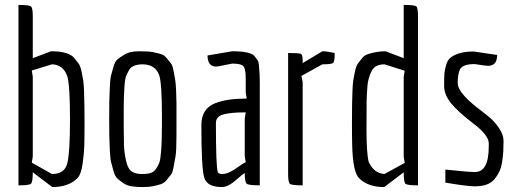

<svg xmlns="http://www.w3.org/2000/svg" viewBox="-20 -752 2110 779"><path d="M55 0V-732Q98 -732 105.5 -726Q113 -720 113 -686V-516L187 -544Q259 -544 282 -516Q292 -504 299 -494Q306 -484 310.5 -463.5Q315 -443 317.5 -427.5Q320 -412 321 -382Q323 -320 323 -256.5Q323 -193 322 -160.5Q321 -128 315 -86.5Q309 -45 295 -30Q259 7 192 7L113 -53Q113 -13 105.5 -6.5Q98 0 55 0ZM253 -443Q236 -490 191 -491L109 -466L113 -441V-117L109 -92L191 -46Q242 -46 253 -89Q264 -132 264 -269Q264 -406 253 -443Z M481 -528Q504 -544 543.5 -544Q583 -544 600.5 -540.5Q618 -537 632 -533Q646 -529 656 -516.5Q666 -504 673 -495.5Q680 -487 684 -465.5Q688 -444 690.5 -430.5Q693 -417 694.5 -385Q696 -353 696 -333V-271Q696 -271 696 -267Q696 -267 696 -206Q696 -138 692 -116.5Q688 -95 684 -73Q680 -51 673 -42.5Q666 -34 656 -21.5Q646 -9 632 -4.5Q618 0 600.5 3.5Q583 7 558.5 7Q534 7 514.5 4Q495 1 480.5 -9Q466 -19 456.5 -27.5Q447 -36 440.5 -58Q434 -80 430.5 -95Q427 -110 425.5 -144.5Q424 -179 423.5 -201Q423 -223 423 -271Q423 -319 423.5 -340.5Q424 -362 425.5 -396.5Q427 -431 430.5 -445.5Q434 -460 440.5 -481.5Q447 -503 456.5 -511Q466 -519 481 -528ZM637 -248V-282Q637 -413 626 -447Q610 -490 560 -491Q519 -491 505 -470Q497 -456 492 -444Q487 -432 485 -402Q482 -358 482 -317Q482 -276 482 -234.5Q482 -193 483 -163Q484 -133 491.5 -99.5Q499 -66 515 -56Q531 -46 555 -46Q579 -46 592 -50.5Q605 -55 613.5 -67.5Q622 -80 626.5 -92.5Q631 -105 633 -132Q637 -171 637 -248Z M977 -377V-433Q977 -473 967.5 -483.5Q958 -494 922 -494L872 -484Q862 -482 857 -482Q822 -482 822 -527L922 -544Q997 -544 1013 -524Q1021 -514 1025.5 -507Q1030 -500 1031 -482Q1034 -453 1034 -415V0Q989 0 981 -6.5Q973 -13 973 -50Q963 -44 945 -28Q907 7 881 7Q820 7 808.5 -31.5Q797 -70 797 -245Q797 -312 855 -334Q903 -352 977 -352H981ZM973 -296Q915 -296 885.5 -287.5Q856 -279 856 -253Q856 -70 864 -53Q868 -46 882 -46Q896 -46 912.5 -54Q929 -62 947.5 -75.5Q966 -89 977 -94L973 -119V-271L977 -296Z M1149 -46V-537Q1193 -537 1200.5 -533.5Q1208 -530 1208 -507V-496L1288 -544Q1305 -544 1338 -537Q1338 -502 1331.5 -496.5Q1325 -491 1288 -491L1203 -444L1208 -419V0Q1164 0 1156.5 -6Q1149 -12 1149 -46Z M1409 -160Q1408 -193 1408 -250Q1408 -307 1408.5 -329Q1409 -351 1410 -381.5Q1411 -412 1413.5 -427.5Q1416 -443 1420.5 -463.5Q1425 -484 1432 -494Q1439 -504 1449 -516Q1459 -528 1472 -532Q1507 -544 1544 -544L1618 -516V-732Q1662 -732 1669 -726Q1676 -720 1676 -686V0Q1632 0 1625 -6.5Q1618 -13 1618 -53L1539 7Q1472 7 1436 -30Q1412 -55 1409 -160ZM1476 -95Q1497 -49 1540 -46L1622 -91L1618 -116V-440L1622 -465L1540 -491Q1503 -491 1489 -466Q1473 -436 1470.5 -400Q1468 -364 1467.5 -342.5Q1467 -321 1467 -225.5Q1467 -130 1476 -95Z M1787 -11V-64Q1791 -64 1837.5 -59Q1884 -54 1907 -54Q1963 -54 1963 -158Q1963 -165 1963 -172Q1962 -204 1901 -250.5Q1840 -297 1811 -332Q1782 -367 1782 -403Q1782 -439 1783 -453Q1784 -467 1790 -488Q1796 -509 1808 -518Q1839 -543 1902 -543L1997 -529Q1997 -485 1961 -485Q1954 -485 1947 -486L1906 -492Q1857 -492 1846 -470Q1837 -451 1837 -414.5Q1837 -378 1915 -316Q1951 -289 1969.5 -273Q1988 -257 2005.5 -231Q2023 -205 2023 -180.5Q2023 -156 2022 -138.5Q2021 -121 2017.5 -97Q2014 -73 2006.5 -57Q1999 -41 1987 -26Q1975 -11 1955 -3.5Q1935 4 1906 4Q1877 4 1787 -11Z"/></svg>

Font: Economica
Style: Regular
Weight: 400
Designer: Vicente Lamonaca
Foundry: Vicente Lamonaca
Version: Version 1.101